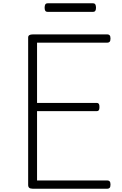

<svg xmlns="http://www.w3.org/2000/svg" viewBox="-20 -1146 740 1166"><path d="M178 0Q164 0 157.5 -5.5Q151 -11 151 -23V-918Q151 -928 158 -932.5Q165 -937 179 -937H633Q641 -937 646 -931.5Q651 -926 651 -912Q651 -898 646 -892.5Q641 -887 633 -887H205V-521H568Q576 -521 580 -515.5Q584 -510 584 -496Q584 -482 580 -476.5Q576 -471 568 -471H205V-50H633Q641 -50 646 -44.5Q651 -39 651 -25Q651 -11 646 -5.5Q641 0 633 0ZM270 -1074Q259 -1074 255 -1080.5Q251 -1087 251 -1099Q251 -1112 255 -1119Q259 -1126 270 -1126H544Q555 -1126 559 -1119Q563 -1112 563 -1099Q563 -1087 559 -1080.5Q555 -1074 544 -1074Z"/></svg>

Font: Playwrite US Modern ExtraLight
Style: Regular
Weight: 250
Designer: Veronika Burian, José Scaglione
Foundry: TypeTogether
Version: Version 1.003